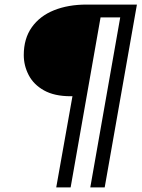

<svg xmlns="http://www.w3.org/2000/svg" viewBox="-20 -720 623 840"><path d="M226 100 297 -299H289Q218 -299 172.5 -324.5Q127 -350 105.5 -391.5Q84 -433 84 -479Q84 -551 119 -600.5Q154 -650 216 -675Q278 -700 359 -700H579L438 100H375L506 -644H420L289 100Z"/></svg>

Font: DM Sans 11pt Light
Style: Italic
Weight: 300
Italic angle: -10°
Version: Version 4.004;gftools[0.9.30]